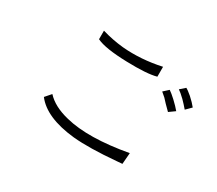

<svg xmlns="http://www.w3.org/2000/svg" viewBox="-113 -928 1226 1083"><g transform="rotate(30 500.0 -387.0)"><path d="M293 -692.4V-636.7Q348.6 -609.4 491.2 -605.5Q625 -601.6 683.6 -618.2V-682.6Q553.7 -654.3 432.6 -665Q362.3 -671.9 293 -692.4ZM219.7 -237.3 186.5 -199.2Q257.8 -105.5 447.3 -85.9Q550.8 -76.2 721.7 -90.8L758.8 -93.8L764.6 -167Q515.6 -122.1 365.2 -160.2Q268.6 -183.6 219.7 -237.3ZM856.4 -645.5 824.2 -617.2Q839.8 -607.4 868.2 -580.1Q890.6 -557.6 910.2 -534.2L943.4 -567.4Q925.8 -589.8 896.5 -616.2Q869.1 -639.6 856.4 -645.5ZM781.2 -588.9 749 -559.6Q761.7 -549.8 776.4 -536.1Q785.2 -527.3 800.8 -509.8Q812.5 -497.1 818.4 -492.2Q827.1 -482.4 835 -475.6L873 -502.9Q855.5 -524.4 825.2 -552.7Q798.8 -577.1 781.2 -588.9Z"/></g></svg>

Font: Dotum
Style: Regular
Weight: 400
Version: Version 2.21